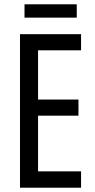

<svg xmlns="http://www.w3.org/2000/svg" viewBox="-20 -873 442 893"><path d="M357 0H73V-714H357V-639H157V-410H345V-335H157V-76H357ZM337 -853V-791H94V-853Z"/></svg>

Font: Noto Sans Khmer UI ExtraCondensed
Style: Regular
Weight: 400
Width: 2
Designer: Danh Hong and the Monotype Design Team
Foundry: Monotype Imaging Inc.
Version: Version 2.002; ttfautohint (v1.8.4.7-5d5b)